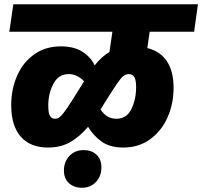

<svg xmlns="http://www.w3.org/2000/svg" viewBox="-20 -716 955 907"><path d="M687 -566 676 -489Q737 -474 768.5 -426.5Q800 -379 800 -301Q800 -226 771.5 -161.5Q743 -97 689 -58Q635 -19 563 -19Q500 -19 461 -46.5Q422 -74 396 -117Q355 -69 310.5 -44Q266 -19 207 -19Q123 -19 78 -70.5Q33 -122 33 -219Q33 -295 61 -358.5Q89 -422 142 -459.5Q195 -497 268 -497Q331 -497 371 -470.5Q411 -444 427 -407Q462 -451 497 -470L511 -566H24L43 -696H915L897 -566ZM377 -332Q345 -366 304 -366Q257 -366 232.5 -320.5Q208 -275 208 -217Q208 -181 216.5 -168Q225 -155 240 -155Q253 -155 264.5 -165Q276 -175 296 -204Q316 -233 356 -298ZM623 -304Q623 -338 614.5 -352Q606 -366 588 -366Q574 -366 562 -356Q550 -346 532.5 -320.5Q515 -295 478 -236L455 -199Q483 -155 530 -155Q578 -155 600.5 -200.5Q623 -246 623 -304ZM282 89Q282 48 308 20.5Q334 -7 376 -7Q412 -7 435.5 14.5Q459 36 459 75Q459 116 433.5 143.5Q408 171 367 171Q330 171 306 149.5Q282 128 282 89Z"/></svg>

Font: FiraGO Heavy
Style: Italic
Weight: 900
Italic angle: -8°
Designer: bBox Type GmbH
Foundry: bBox Type GmbH
Version: Version 1.001